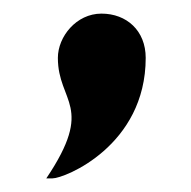

<svg xmlns="http://www.w3.org/2000/svg" viewBox="-20 -140 280 282"><path d="M48 122H57C75 122 194 74 194 -55C194 -95 166 -120 129 -120C92 -120 65 -86 65 -55C65 11 120 15 48 122Z"/></svg>

Font: Hibana 45 SubMedium
Style: Regular
Weight: 500
Width: 6
Designer: pygmalion
Foundry: ybstudio
Version: Version 2021.007;FEAKit 1.0